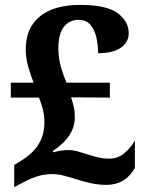

<svg xmlns="http://www.w3.org/2000/svg" viewBox="-20 -744 599 783"><path d="M414 10Q383 10 350.5 3Q318 -4 295 -12Q270 -20 243 -27Q216 -34 196 -34Q162 -34 135.5 -26Q109 -18 82 -4L38 19V-71L70 -91Q91 -104 112 -124Q133 -144 147 -174Q161 -204 161 -244Q161 -273 155 -297Q149 -321 139 -346H24V-407H117Q107 -432 96 -468.5Q85 -505 85 -543Q85 -630 142.5 -677Q200 -724 307 -724Q414 -724 459.5 -690.5Q505 -657 505 -608Q505 -573 473.5 -550Q442 -527 380 -527Q380 -558 373.5 -589Q367 -620 350 -641.5Q333 -663 300 -663Q263 -663 240.5 -634.5Q218 -606 218 -547Q218 -506 229 -469Q240 -432 251 -407H428V-346L270 -347Q277 -325 281 -308Q285 -291 285 -265Q285 -187 195 -128L198 -123Q204 -125 221.5 -128.5Q239 -132 257 -132Q277 -132 295.5 -127Q314 -122 345 -112Q367 -105 385 -101Q403 -97 425 -97Q459 -97 485 -117.5Q511 -138 530 -171V-59Q491 10 414 10Z"/></svg>

Font: Noto Serif Tibetan
Style: Bold
Weight: 700
Designer: Monotype Design Team
Foundry: Monotype Imaging Inc.
Version: Version 2.103; ttfautohint (v1.8.4.7-5d5b)